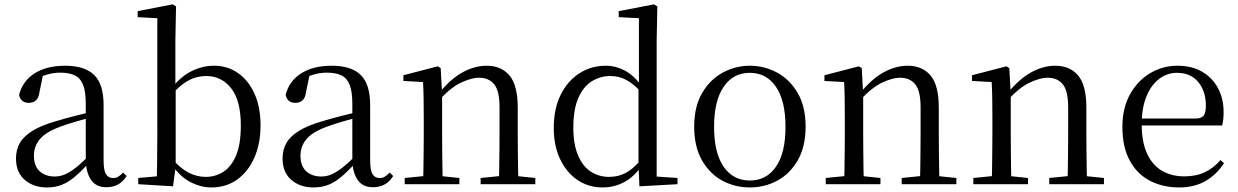

<svg xmlns="http://www.w3.org/2000/svg" viewBox="-20 -825 5546 860"><path d="M189.7 14.6Q130.5 14.6 91.1 -19.1Q51.6 -52.8 51.6 -115.1Q51.6 -153.9 68.8 -184.3Q85.9 -214.6 125.4 -239Q164.9 -263.5 230.9 -282.3Q272.8 -294.9 318.8 -306.7Q364.8 -318.5 404.8 -327.7V-303.3Q364.8 -293.3 323.7 -281.5Q282.6 -269.7 248.6 -257Q185.3 -233.6 158.6 -201.7Q131.9 -169.7 131.9 -128.2Q131.9 -81.6 157.5 -58Q183.2 -34.4 225.1 -34.4Q247.6 -34.4 269.6 -43.3Q291.6 -52.2 319.7 -74.2Q347.7 -96.3 385.8 -134.4L394.5 -87.1H370.9Q339.7 -53.7 312.5 -31.1Q285.2 -8.4 256.1 3.1Q227 14.6 189.7 14.6ZM456.8 13.6Q412.1 13.6 389.8 -16.6Q367.5 -46.7 364.2 -99.7V-103.3V-359Q364.2 -415 352.1 -445.3Q339.9 -475.6 314.7 -487.6Q289.6 -499.6 250 -499.6Q221.3 -499.6 192.1 -491.4Q162.9 -483.2 129.7 -464.7L173.2 -491.9L156.8 -412.7Q153.2 -386 140.7 -375.2Q128.1 -364.3 109.4 -364.3Q73.2 -364.3 65.5 -399.7Q80.4 -461 134.1 -495.8Q187.8 -530.6 272.2 -530.6Q359.5 -530.6 401.8 -489.2Q444 -447.8 444 -354.6V-107.7Q444 -60.8 455.1 -44.2Q466.1 -27.5 486.4 -27.5Q499 -27.5 509 -33.2Q519 -38.8 531.4 -52.1L547.1 -36.7Q531.2 -10.7 508.6 1.4Q486 13.6 456.8 13.6Z M599.3 0V-27.8L682.7 -35.2Q683.7 -63.6 683.7 -98.1Q683.7 -132.5 684.2 -166.9Q684.7 -201.3 684.7 -228.5V-743.5L596.7 -748.1V-775.1L753.1 -805.5L768.5 -796.5L765.5 -641V-437.1L766.9 -427.1V-81.2V-79.9L755.1 9.5ZM927.2 14.6Q881.1 14.6 834.7 -8.4Q788.3 -31.5 750.2 -86.3H739.2L752.3 -111.1Q790.7 -68.9 826.6 -50.8Q862.4 -32.7 902.1 -32.7Q944.2 -32.7 979.8 -55Q1015.4 -77.4 1037.1 -127.9Q1058.7 -178.5 1058.7 -262.4Q1058.7 -374.7 1015.4 -429.6Q972.1 -484.5 904.3 -484.5Q880.5 -484.5 855.2 -477.4Q829.9 -470.2 802.7 -450.9Q775.6 -431.5 743.2 -395.4L732.4 -424.4H745.1Q786.3 -480.6 836.6 -505.6Q886.8 -530.6 937.7 -530.6Q999.1 -530.6 1045.9 -498Q1092.8 -465.4 1119.9 -405.4Q1147 -345.3 1147 -263.2Q1147 -181.9 1119.4 -119.1Q1091.8 -56.3 1042.4 -20.8Q993.1 14.6 927.2 14.6Z M1383.7 14.6Q1324.5 14.6 1285.1 -19.1Q1245.6 -52.8 1245.6 -115.1Q1245.6 -153.9 1262.8 -184.3Q1279.9 -214.6 1319.4 -239Q1358.9 -263.5 1424.9 -282.3Q1466.8 -294.9 1512.8 -306.7Q1558.8 -318.5 1598.8 -327.7V-303.3Q1558.8 -293.3 1517.7 -281.5Q1476.6 -269.7 1442.6 -257Q1379.3 -233.6 1352.6 -201.7Q1325.9 -169.7 1325.9 -128.2Q1325.9 -81.6 1351.5 -58Q1377.2 -34.4 1419.1 -34.4Q1441.6 -34.4 1463.6 -43.3Q1485.6 -52.2 1513.7 -74.2Q1541.7 -96.3 1579.8 -134.4L1588.5 -87.1H1564.9Q1533.7 -53.7 1506.5 -31.1Q1479.2 -8.4 1450.1 3.1Q1421 14.6 1383.7 14.6ZM1650.8 13.6Q1606.1 13.6 1583.8 -16.6Q1561.5 -46.7 1558.2 -99.7V-103.3V-359Q1558.2 -415 1546.1 -445.3Q1533.9 -475.6 1508.7 -487.6Q1483.6 -499.6 1444 -499.6Q1415.3 -499.6 1386.1 -491.4Q1356.9 -483.2 1323.7 -464.7L1367.2 -491.9L1350.8 -412.7Q1347.2 -386 1334.7 -375.2Q1322.1 -364.3 1303.4 -364.3Q1267.2 -364.3 1259.5 -399.7Q1274.4 -461 1328.1 -495.8Q1381.8 -530.6 1466.2 -530.6Q1553.5 -530.6 1595.8 -489.2Q1638 -447.8 1638 -354.6V-107.7Q1638 -60.8 1649.1 -44.2Q1660.1 -27.5 1680.4 -27.5Q1693 -27.5 1703 -33.2Q1713 -38.8 1725.4 -52.1L1741.1 -36.7Q1725.2 -10.7 1702.6 1.4Q1680 13.6 1650.8 13.6Z M1792.7 0V-27.8L1901.4 -38.6H1933.8L2037.7 -27.8V0ZM1874.9 0Q1876.1 -24.4 1876.6 -65.3Q1877.1 -106.3 1877.6 -150.7Q1878.1 -195.1 1878.1 -228.5V-289.4Q1878.1 -340.8 1877.5 -380.8Q1876.9 -420.7 1874.9 -457.5L1786.8 -462.4V-487.9L1940.9 -528L1953.9 -519.8L1960.3 -403.1V-401.7V-228.5Q1960.3 -195.1 1960.8 -150.7Q1961.3 -106.3 1961.8 -65.3Q1962.3 -24.4 1963.3 0ZM2132.8 0V-27.8L2240.3 -38.6H2273.3L2377.8 -27.8V0ZM2214.5 0Q2215.5 -24.4 2216 -64.8Q2216.5 -105.3 2217 -149.7Q2217.5 -194.1 2217.5 -228.5V-344.3Q2217.5 -418.1 2193.4 -447.5Q2169.3 -476.9 2125.6 -476.9Q2091.9 -476.9 2044.8 -454.8Q1997.6 -432.7 1943.2 -372.4L1934.7 -406H1944.8Q1999.4 -472.9 2053.1 -501.7Q2106.9 -530.6 2159.5 -530.6Q2225 -530.6 2262 -487.1Q2299 -443.5 2299 -342.4V-228.5Q2299 -194.1 2299.5 -149.7Q2300 -105.3 2300.6 -64.8Q2301.2 -24.4 2302.2 0Z M2679.4 14.6Q2616 14.6 2566.4 -19Q2516.9 -52.6 2488.7 -112.6Q2460.4 -172.7 2460.4 -251.6Q2460.4 -337.9 2491.4 -400.3Q2522.3 -462.8 2575.3 -496.7Q2628.2 -530.6 2693.4 -530.6Q2737.2 -530.6 2778.3 -509.2Q2819.5 -487.7 2855.7 -437.5H2865.5L2852.8 -411.3Q2817.2 -450.3 2784.6 -467.4Q2752 -484.5 2714.8 -484.5Q2668.9 -484.5 2631 -461.1Q2593.2 -437.6 2570.7 -386.9Q2548.1 -336.1 2548.1 -253.7Q2548.1 -178.2 2569.2 -128.9Q2590.2 -79.6 2626.6 -56.1Q2663.1 -32.7 2708.2 -32.7Q2749.2 -32.7 2783 -50.6Q2816.7 -68.5 2851.4 -110.2L2863.9 -82.4H2854.5Q2820.7 -33.4 2776.1 -9.4Q2731.5 14.6 2679.4 14.6ZM2844 9.6 2839.9 -88.8V-91.6V-430.7L2841.9 -440.3V-743.5L2751.3 -748.1V-775.1L2909.5 -805.5L2924.3 -796.5L2921.3 -644.4V-34.2L3014.6 -27.8V0Z M3338.5 14.6Q3272.2 14.6 3215.4 -15.9Q3158.6 -46.5 3124 -107.4Q3089.4 -168.3 3089.4 -257.8Q3089.4 -347.6 3125.1 -408.5Q3160.7 -469.3 3217.7 -500Q3274.7 -530.6 3338.5 -530.6Q3403.2 -530.6 3460.2 -500.1Q3517.2 -469.5 3552.9 -408.7Q3588.5 -347.8 3588.5 -257.8Q3588.5 -168 3553.4 -107.2Q3518.3 -46.3 3461.5 -15.8Q3404.7 14.6 3338.5 14.6ZM3338.5 -16.4Q3413 -16.4 3455.7 -78.2Q3498.4 -140.1 3498.4 -256.6Q3498.4 -373.4 3455.7 -436.1Q3413 -498.8 3338.5 -498.8Q3264.1 -498.8 3221.3 -436.1Q3178.5 -373.4 3178.5 -256.6Q3178.5 -140.1 3221.3 -78.2Q3264.1 -16.4 3338.5 -16.4Z M3678.7 0V-27.8L3787.4 -38.6H3819.8L3923.7 -27.8V0ZM3760.9 0Q3762.1 -24.4 3762.6 -65.3Q3763.1 -106.3 3763.6 -150.7Q3764.1 -195.1 3764.1 -228.5V-289.4Q3764.1 -340.8 3763.5 -380.8Q3762.9 -420.7 3760.9 -457.5L3672.8 -462.4V-487.9L3826.9 -528L3839.9 -519.8L3846.3 -403.1V-401.7V-228.5Q3846.3 -195.1 3846.8 -150.7Q3847.3 -106.3 3847.8 -65.3Q3848.3 -24.4 3849.3 0ZM4018.8 0V-27.8L4126.3 -38.6H4159.3L4263.8 -27.8V0ZM4100.5 0Q4101.5 -24.4 4102 -64.8Q4102.5 -105.3 4103 -149.7Q4103.5 -194.1 4103.5 -228.5V-344.3Q4103.5 -418.1 4079.4 -447.5Q4055.3 -476.9 4011.6 -476.9Q3977.9 -476.9 3930.8 -454.8Q3883.6 -432.7 3829.2 -372.4L3820.7 -406H3830.8Q3885.4 -472.9 3939.1 -501.7Q3992.9 -530.6 4045.5 -530.6Q4111 -530.6 4148 -487.1Q4185 -443.5 4185 -342.4V-228.5Q4185 -194.1 4185.5 -149.7Q4186 -105.3 4186.6 -64.8Q4187.2 -24.4 4188.2 0Z M4339.7 0V-27.8L4448.4 -38.6H4480.8L4584.7 -27.8V0ZM4421.9 0Q4423.1 -24.4 4423.6 -65.3Q4424.1 -106.3 4424.6 -150.7Q4425.1 -195.1 4425.1 -228.5V-289.4Q4425.1 -340.8 4424.5 -380.8Q4423.9 -420.7 4421.9 -457.5L4333.8 -462.4V-487.9L4487.9 -528L4500.9 -519.8L4507.3 -403.1V-401.7V-228.5Q4507.3 -195.1 4507.8 -150.7Q4508.3 -106.3 4508.8 -65.3Q4509.3 -24.4 4510.3 0ZM4679.8 0V-27.8L4787.3 -38.6H4820.3L4924.8 -27.8V0ZM4761.5 0Q4762.5 -24.4 4763 -64.8Q4763.5 -105.3 4764 -149.7Q4764.5 -194.1 4764.5 -228.5V-344.3Q4764.5 -418.1 4740.4 -447.5Q4716.3 -476.9 4672.6 -476.9Q4638.9 -476.9 4591.8 -454.8Q4544.6 -432.7 4490.2 -372.4L4481.7 -406H4491.8Q4546.4 -472.9 4600.1 -501.7Q4653.9 -530.6 4706.5 -530.6Q4772 -530.6 4809 -487.1Q4846 -443.5 4846 -342.4V-228.5Q4846 -194.1 4846.5 -149.7Q4847 -105.3 4847.6 -64.8Q4848.2 -24.4 4849.2 0Z M5262.3 14.6Q5188.5 14.6 5130.6 -15.4Q5072.7 -45.5 5040.1 -106.2Q5007.4 -167 5007.4 -256.8Q5007.4 -341.1 5041.5 -402.5Q5075.6 -463.8 5131.8 -497.2Q5188 -530.6 5253.9 -530.6Q5319.2 -530.6 5365.4 -503.3Q5411.6 -475.9 5436.1 -429.2Q5460.7 -382.4 5460.7 -323.2Q5460.7 -286.8 5454.4 -262.9H5045.6V-294.2H5336.3Q5362.6 -294.2 5372 -308.2Q5381.3 -322.1 5381.3 -352.3Q5381.3 -416.2 5347.2 -457.5Q5313.2 -498.8 5251.6 -498.8Q5207.8 -498.8 5172 -471.6Q5136.1 -444.5 5115 -392.8Q5093.9 -341.2 5093.9 -268.7Q5093.9 -188 5118.4 -135.9Q5142.9 -83.8 5185.9 -59.4Q5229 -35 5284.5 -35Q5337.5 -35 5376.8 -53.7Q5416.2 -72.3 5446.7 -108.1L5462.6 -94.3Q5430 -43.5 5380 -14.4Q5330 14.6 5262.3 14.6Z"/></svg>

Font: Noto Serif HK
Style: Regular
Weight: 200
Designer: Ryoko NISHIZUKA 西塚涼子 (kana & ideographs); Frank Grießhammer (Latin, Greek & Cyrillic); Wenlong ZHANG 张文龙 (bopomofo); San
Foundry: Adobe
Version: Version 2.001;hotconv 1.1.0;makeotfexe 2.6.0